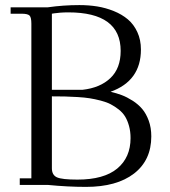

<svg xmlns="http://www.w3.org/2000/svg" viewBox="-20 -731 673 759"><path d="M22 -676.8V-702.1H168.9Q230.5 -710.9 293.9 -710.9Q330.6 -710.9 364 -705.6Q397.5 -700.2 429.7 -687.3Q461.9 -674.3 485.4 -654.5Q508.8 -634.8 522.9 -604.2Q537.1 -573.7 537.1 -535.2Q537.1 -411.1 417 -368.2Q440.4 -362.8 461.2 -355Q481.9 -347.2 504.2 -333Q526.4 -318.8 542 -300.5Q557.6 -282.2 567.9 -254.2Q578.1 -226.1 578.1 -191.9Q578.1 -97.7 509.8 -44.9Q441.4 7.8 319.8 7.8Q248.5 7.8 168.9 0H58.1V-25.9H104V-637.2Q104 -662.1 96.9 -669.4Q89.8 -676.8 64.9 -676.8ZM185.1 -65.9Q185.1 -39.1 205.1 -30Q225.1 -21 286.1 -21Q390.6 -21 443.4 -64.7Q496.1 -108.4 496.1 -185.1Q496.1 -210.9 490.2 -232.4Q484.4 -253.9 474.9 -269.8Q465.3 -285.6 449.5 -298.1Q433.6 -310.5 417.7 -318.8Q401.9 -327.1 378.2 -333.3Q354.5 -339.4 334.7 -342.5Q314.9 -345.7 286.4 -347.4Q257.8 -349.1 236.6 -349.6Q215.3 -350.1 185.1 -350.1ZM185.1 -376H306.2Q376 -383.8 416.5 -422.4Q457 -460.9 457 -529.8Q457 -682.1 250 -682.1Q233.9 -682.1 217.8 -680.9Q201.7 -679.7 193.4 -678.2L185.1 -676.8Z"/></svg>

Font: Dihjauti S
Style: Regular
Weight: 400
Designer: T. Christopher White
Version: Version 3.0.0